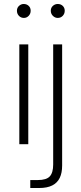

<svg xmlns="http://www.w3.org/2000/svg" viewBox="-20 -724 409 964"><path d="M77 0V-501H122V0ZM100 -634Q85 -634 75 -644.5Q65 -655 65 -670Q65 -685 75.5 -694.5Q86 -704 99 -704Q114 -704 124 -694.5Q134 -685 134 -670Q134 -655 124 -644.5Q114 -634 100 -634ZM132 220V180H170Q213 180 230 161.5Q247 143 247 102V-501H292V107Q292 144 280 169Q268 194 242.5 207Q217 220 176 220ZM270 -634Q256 -634 245.5 -644.5Q235 -655 235 -670Q235 -685 245.5 -694.5Q256 -704 270 -704Q285 -704 295 -694.5Q305 -685 305 -670Q305 -655 295 -644.5Q285 -634 270 -634Z"/></svg>

Font: DM Sans 18pt ExtraLight
Style: Regular
Weight: 250
Designer: Colophon Foundry, Jonny Pinhorn
Foundry: Colophon Foundry
Version: Version 4.004;gftools[0.9.30]